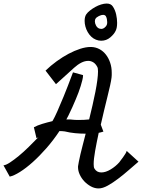

<svg xmlns="http://www.w3.org/2000/svg" viewBox="-125 -1015 799 1079"><path d="M539.1 -10.7Q509.8 11.7 481 27.8Q452.1 43.9 429.7 43.9H425.8Q404.3 43 384.3 31.7Q364.3 20.5 348.6 3.9Q333 -12.7 323.2 -33.7Q313.5 -54.7 313.5 -75.2V-80.1Q315.4 -96.7 327.1 -148.4Q333 -171.9 340.3 -201.2Q347.7 -230.5 356.4 -263.7Q327.1 -263.7 296.9 -266.6Q266.6 -269.5 239.3 -276.4Q232.4 -277.3 226.1 -277.8Q219.7 -278.3 212.9 -278.3H209Q174.8 -226.6 135.7 -182.1Q96.7 -137.7 59.1 -104Q21.5 -70.3 -12.7 -48.8Q-46.9 -27.3 -70.3 -22.5L-105.5 -85.9Q-91.8 -86.9 -69.3 -101.6Q-46.9 -116.2 -19.5 -138.7Q7.8 -161.1 36.6 -189.5Q65.4 -217.8 91.8 -245.1Q89.8 -243.2 87.4 -241.7Q85 -240.2 80.1 -238.3L65.4 -299.8Q85 -310.5 112.3 -318.8Q139.6 -327.1 168.9 -334Q169.9 -335 170.4 -335.9Q170.9 -336.9 171.9 -337.9Q181.6 -354.5 197.3 -389.6Q210.9 -419.9 232.4 -472.2Q253.9 -524.4 285.2 -608.4L341.8 -592.8Q341.8 -581.1 337.9 -565.4Q334 -549.8 328.6 -531.7Q323.2 -513.7 315.9 -494.6Q308.6 -475.6 300.8 -457Q283.2 -414.1 259.8 -366.2Q256.8 -361.3 253.9 -355Q251 -348.6 248 -343.8H255.9Q261.7 -343.8 267.6 -343.8Q273.4 -343.8 278.3 -342.8Q286.1 -341.8 295.9 -341.3Q305.7 -340.8 316.4 -340.8Q349.6 -340.8 376 -343.8Q385.7 -383.8 395 -423.8Q404.3 -463.9 411.1 -499Q418 -534.2 421.9 -564Q425.8 -593.8 425.8 -613.3Q425.8 -631.8 421.9 -638.7Q412.1 -657.2 398.9 -665Q385.7 -672.9 371.1 -672.9Q351.6 -672.9 331.5 -662.6Q311.5 -652.3 291 -633.8Q276.4 -620.1 259.8 -605.5Q246.1 -592.8 227.5 -576.2Q209 -559.6 189.5 -542L130.9 -618.2Q160.2 -646.5 193.8 -670.9Q227.5 -695.3 260.7 -712.9Q293.9 -730.5 325.7 -740.7Q357.4 -751 383.8 -751H388.7Q413.1 -750 434.1 -738.8Q455.1 -727.5 470.2 -708Q485.4 -688.5 494.1 -662.6Q502.9 -636.7 502.9 -606.4Q502.9 -598.6 502.9 -592.8Q502.9 -586.9 502 -580.1Q500 -562.5 493.7 -534.2Q487.3 -505.9 478.5 -470.2Q469.7 -434.6 460 -394.5Q450.2 -354.5 441.4 -314.5L456.1 -275.4Q448.2 -273.4 442.4 -271.5Q436.5 -269.5 429.7 -268.6Q418 -213.9 409.7 -167.5Q401.4 -121.1 401.4 -92.8Q401.4 -75.2 405.3 -68.4Q418 -45.9 444.3 -45.9Q468.8 -45.9 497.1 -63Q525.4 -80.1 545.9 -103.5Q545.9 -104.5 552.2 -112.3Q558.6 -120.1 565.9 -130.4Q573.2 -140.6 579.6 -150.9Q585.9 -161.1 586.9 -167L653.3 -106.4Q629.9 -86.9 600.1 -60.5Q570.3 -34.2 539.1 -10.7ZM474.6 -874Q477.5 -879.9 477.5 -890.6Q477.5 -898.4 475.6 -908.2Q473.6 -918 468.8 -925.8Q462.9 -931.6 455.1 -931.6Q444.3 -931.6 430.7 -924.8Q417 -918 412.1 -910.2Q408.2 -905.3 408.2 -894.5Q408.2 -883.8 414.6 -871.6Q420.9 -859.4 432.6 -854.5Q440.4 -852.5 443.4 -852.5Q454.1 -852.5 462.9 -859.9Q471.7 -867.2 474.6 -874ZM525.4 -842.8Q516.6 -823.2 494.6 -804.7Q472.7 -786.1 443.4 -786.1Q428.7 -786.1 414.1 -792Q399.4 -797.9 387.7 -809.1Q376 -820.3 367.7 -835Q359.4 -849.6 355 -865.7Q350.6 -881.8 350.6 -897.5Q350.6 -921.9 360.4 -935.5Q367.2 -945.3 380.9 -956.1Q394.5 -966.8 410.2 -975.6Q425.8 -984.4 442.9 -989.7Q460 -995.1 474.6 -995.1Q499 -995.1 509.8 -977.5Q522.5 -958 527.8 -933.6Q533.2 -909.2 533.2 -886.7Q533.2 -858.4 525.4 -842.8Z"/></svg>

Font: Miniver
Style: Regular
Weight: 400
Designer: Dathan Boardman
Foundry: Open Window
Version: Version 1.000